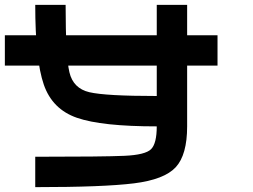

<svg xmlns="http://www.w3.org/2000/svg" viewBox="-20 -645 1040 790"><path d="M125 -625H250Q250 -414.1 265.6 -347.7Q281.2 -281.2 347.7 -265.6Q414.1 -250 625 -250V-625H750V-125Q750 -7.8 703.1 43Q656.2 93.8 531.2 109.4Q406.2 125 125 125V0Q406.2 0 492.2 -3.9Q578.1 -7.8 601.6 -31.2Q625 -54.7 625 -125Q398.4 -125 296.9 -160.2Q195.3 -195.3 160.2 -296.9Q125 -398.4 125 -625ZM875 -500V-375H0V-500Z"/></svg>

Font: CraftyPE
Style: Regular
Weight: 400
Designer: Erek Butcher
Foundry: Haunted Coop
Version: Version 0.018;April 4, 2024;FontCreator 15.0.0.2962 64-bit